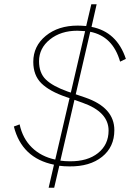

<svg xmlns="http://www.w3.org/2000/svg" viewBox="-20 -780 640 900"><path d="M543 -491Q509 -610 403 -631L335 -338L379 -323Q516 -276 516 -170Q516 -91 458.5 -45Q401 1 306 0Q280 0 258 -3L234 100H208L233 -8Q82 -39 45 -187L72 -197Q86 -131 129.5 -88.5Q173 -46 239 -32L306 -320L291 -325Q212 -352 174 -389.5Q136 -427 136 -490Q136 -564 194.5 -612Q253 -660 344 -660Q360 -660 384 -658L408 -760H433L409 -654Q528 -631 570 -504ZM312 -346 379 -634Q355 -636 343 -636Q265 -636 214 -595Q163 -554 163 -493Q163 -438 195 -407Q227 -376 297 -351ZM368 -298 329 -312 263 -27Q284 -24 307 -24Q390 -23 439.5 -62.5Q489 -102 489 -168Q489 -255 368 -298Z"/></svg>

Font: Elaine Sans ExtraLight
Style: Italic
Weight: 275
Italic angle: -13°
Designer: Wei Huang
Foundry: Wei Huang
Version: Version 2.001;December 24, 2019;FontCreator 12.0.0.2547 64-b